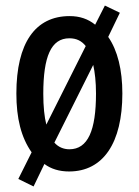

<svg xmlns="http://www.w3.org/2000/svg" viewBox="-20 -608 502 692"><path d="M421 -271C421 -356 404 -426 370 -475L412 -562L358 -588L323 -519C297 -540 267 -550 231 -550C107 -550 39 -453 39 -271C39 -182 56 -113 94 -59L46 37L101 64L140 -17C164 1 194 10 229 10C352 10 421 -93 421 -271ZM136 -270C136 -404 164 -470 230 -470C255 -470 274 -461 289 -442L147 -159C140 -186 136 -224 136 -270ZM326 -271C326 -138 297 -70 230 -70C209 -70 190 -78 176 -94L316 -374C322 -347 326 -313 326 -271Z"/></svg>

Font: Noto Sans Bengali ExtraCondensed Medium
Style: Regular
Weight: 500
Width: 2
Designer: Joana Ranito - Universal Thirst; Jelle Bosma - Monotype Design Team
Foundry: Universal Thirst ehf.
Version: Version 3.000